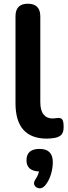

<svg xmlns="http://www.w3.org/2000/svg" viewBox="-20 -733 364 1029"><path d="M232 10Q63 10 63 -180V-645Q63 -713 129 -713Q196 -713 196 -645V-186Q196 -141 213.5 -119.5Q231 -98 262 -98Q270 -98 278 -99.5Q286 -101 293 -101Q308 -101 314.5 -91.5Q321 -82 321 -52Q321 -25 310 -12Q299 1 274 6Q267 7 255 8.5Q243 10 232 10ZM222 261Q207 278 190 276Q173 274 165 260Q157 246 172 225Q184 207 189 186Q122 183 122 126Q122 65 192 65Q263 65 263 136Q263 168 253 201.5Q243 235 222 261Z"/></svg>

Font: Chiron GoRound TC SB
Style: Regular
Weight: 500
Designer: Ryoko NISHIZUKA 西塚涼子 (kana, bopomofo & ideographs); Paul D. Hunt (Latin, Greek & Cyrillic); Sandoll Communications 산돌커뮤니
Foundry: Adobe
Version: Version 1.000;hotconv 1.1.1;makeotfexe 2.6.0